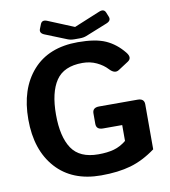

<svg xmlns="http://www.w3.org/2000/svg" viewBox="-94 -943 923 1041"><g transform="rotate(-10 367.5 -423.0)"><path d="M208.5 -789.6Q180.2 -800.8 189.5 -823.7L199.2 -848.1Q208.5 -871.1 236.3 -859.4L378.4 -800.8H379.4L521.5 -859.4Q549.3 -871.1 558.6 -848.1L568.4 -823.7Q577.6 -800.8 549.3 -789.6L430.2 -741.7Q414.6 -735.4 393.6 -735.4H364.3Q343.3 -735.4 327.6 -741.7ZM42 -350.1Q42 -518.6 129.9 -617.7Q217.8 -716.8 378.9 -716.8Q476.1 -716.8 531.5 -691.9Q586.9 -667 628.9 -614.7Q654.3 -583 627.4 -565.4L571.8 -529.3Q547.4 -513.2 519.5 -543.5Q496.6 -568.4 461.4 -585Q426.3 -601.6 383.8 -601.6Q281.2 -601.6 237.8 -536.9Q194.3 -472.2 194.3 -350.1Q194.3 -228 237.8 -163.3Q281.2 -98.6 383.8 -98.6Q433.6 -98.6 469.7 -108.6Q505.9 -118.7 538.1 -145V-232.4H432.1Q395.5 -232.4 395.5 -264.2V-321.8Q395.5 -353.5 432.1 -353.5H644Q680.7 -353.5 680.7 -321.8V-73.7Q612.3 -23.4 542.7 -3.4Q473.1 16.6 378.9 16.6Q220.2 16.6 131.1 -82.5Q42 -181.6 42 -350.1Z"/></g></svg>

Font: Istok
Style: Bold
Weight: 700
Designer: Andrey V. Panov
Foundry: Andrey V. Panov
Version: Version 1.0.1